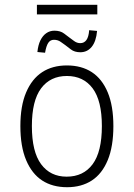

<svg xmlns="http://www.w3.org/2000/svg" viewBox="-20 -773 558 801"><path d="M260 8Q199 8 156 -20Q113 -48 89 -105Q65 -162 65 -247Q65 -331 89 -387.5Q113 -444 156 -472Q199 -500 259 -500Q320 -500 363 -472Q406 -444 429.5 -387.5Q453 -331 453 -247Q453 -162 429.5 -105Q406 -48 363 -20Q320 8 260 8ZM258 -36Q328 -36 366.5 -88Q405 -140 405 -247Q405 -353 366.5 -404.5Q328 -456 259 -456Q190 -456 151.5 -404.5Q113 -353 113 -247Q113 -140 151.5 -88Q190 -36 258 -36ZM134 -713V-753H386V-713ZM168 -553 136 -556Q139 -585 148.5 -604.5Q158 -624 173 -634.5Q188 -645 207 -645Q232 -645 247.5 -633Q263 -621 270 -616Q277 -611 289 -602Q301 -593 315 -593Q331 -593 340.5 -606Q350 -619 352 -647L385 -644Q381 -600 362.5 -577.5Q344 -555 315 -555Q291 -555 275.5 -567Q260 -579 252 -585Q245 -590 233 -598.5Q221 -607 205 -607Q190 -607 181.5 -594.5Q173 -582 168 -553Z"/></svg>

Font: Nunito Sans 7pt Condensed ExtraLight
Style: Regular
Weight: 250
Width: 3
Designer: Vernon Adams
Foundry: Vernon Adams
Version: Version 3.101;gftools[0.9.27]